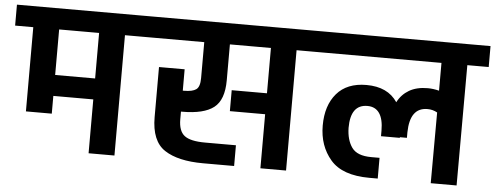

<svg xmlns="http://www.w3.org/2000/svg" viewBox="-56 -778 2309 895"><g transform="rotate(5 1098.0 -330.5)"><path d="M604 -661V-563H504V0H383V-252H196V-169H75V-563H-10V-661ZM383 -350V-563H196V-350Z M1407 -661V-563H1307V0H1187V-253H1022V-351H1187V-563H995V-395Q995 -303 948.5 -267Q902 -231 801 -231H795V-195Q795 -140 823 -118.5Q851 -97 919 -97H1064V0H919Q801 0 738 -41.5Q675 -83 675 -195V-429H795V-329H801Q840 -329 857.5 -341.5Q875 -354 875 -395V-563H584V-661Z M2206 -661V-563H2106L2105 0H1984L1985 -331Q1964 -343 1939 -343Q1857 -343 1855 -227V-201H1822V-198H1734V-224Q1734 -278 1715 -305.5Q1696 -333 1659 -333Q1580 -333 1580 -224Q1581 -167 1606 -132Q1631 -97 1697 -97H1736V0H1697Q1570 0 1514.5 -64.5Q1459 -129 1459 -224Q1459 -318 1507 -374Q1555 -430 1646 -430Q1746 -430 1791 -362Q1810 -399 1845 -419.5Q1880 -440 1932 -440Q1957 -440 1985 -433V-563H1387V-661Z"/></g></svg>

Font: Biryani
Style: Bold
Weight: 700
Designer: Dan Reynolds and Mathieu Reguer
Foundry: Dan Reynolds and Mathieu Reguer
Version: Version 1.004; ttfautohint (v1.1) -l 5 -r 5 -G 72 -x 0 -D la